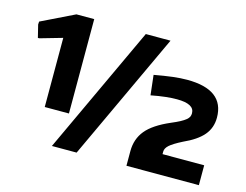

<svg xmlns="http://www.w3.org/2000/svg" viewBox="-101 -909 1374 1073"><g transform="rotate(15 586.0 -373.0)"><path d="M706 -86Q706 -156 747 -206Q788 -256 883 -297Q914 -310 933.5 -320.5Q953 -331 964.5 -340.5Q976 -350 980 -359Q984 -368 984 -379Q984 -433 883 -433Q853 -433 816.5 -429Q780 -425 734 -416L721 -531Q781 -542 826.5 -547.5Q872 -553 910 -553Q1125 -553 1125 -391Q1125 -332 1089 -289.5Q1053 -247 975 -212Q924 -186 904 -168Q884 -150 884 -131V-116H1125V-1H706ZM620 -740H763L418 0H275ZM180 -600 51 -563H43L25 -636L26 -653L217 -746H320V-200H180Z"/></g></svg>

Font: Encode Sans Normal
Style: Bold
Weight: 700
Designer: Pablo Impallari, Andres Torresi
Foundry: Pablo Impallari, Andres Torresi
Version: Version 1.000; ttfautohint (v1.00) -l 8 -r 50 -G 200 -x 14 -